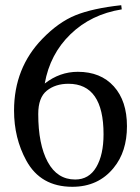

<svg xmlns="http://www.w3.org/2000/svg" viewBox="-20 -704 540 738"><path d="M446 -684 448 -668Q330 -649 251 -572.5Q172 -496 152 -383Q210 -428 279 -428Q367 -428 417.5 -372Q468 -316 468 -219Q468 -121 417 -59Q358 14 258 14Q136 14 81 -87Q34 -173 34 -279Q34 -443 143 -555Q205 -619 270.5 -645.5Q336 -672 446 -684ZM378 -188Q378 -382 243 -382Q193 -382 160 -355.5Q127 -329 127 -266Q127 -149 163.5 -81.5Q200 -14 269 -14Q322 -14 350 -61.5Q378 -109 378 -188Z"/></svg>

Font: STIX MathJax Main
Style: Regular
Weight: 400
Designer: MicroPress Inc., with final additions and corrections provided by Coen Hoffman, Elsevier (retired)
Version: Version 1.1.1